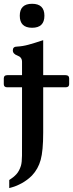

<svg xmlns="http://www.w3.org/2000/svg" viewBox="-28 -694 379 997"><path d="M138.7 -674.3Q202.6 -674.3 202.6 -612.3Q202.6 -549.8 138.7 -549.8Q74.7 -549.8 74.7 -612.3Q74.7 -674.3 138.7 -674.3ZM86.4 -240.7H9.8Q-8.3 -240.7 -8.3 -256.8V-287.1Q-8.3 -303.7 9.8 -303.7H86.4V-373Q86.4 -397 62.5 -405.5Q38.6 -414.1 38.6 -432.6Q38.6 -452.1 60.5 -452.1Q89.8 -453.6 119.4 -461.7Q148.9 -469.7 196.3 -485.4V-303.7H312.5Q331.1 -303.7 331.1 -287.1V-256.8Q331.1 -240.7 312.5 -240.7H196.3V-5.4Q196.3 88.9 183.3 136Q170.4 183.1 138.2 217.3Q91.3 264.6 20 282.7V240.7Q42 227.1 56.9 210.9Q71.8 194.8 80.6 167Q85.9 149.4 86.2 114.5Q86.4 79.6 86.4 -2.9Z"/></svg>

Font: Caudex
Style: Bold
Weight: 700
Version: Version 1.01